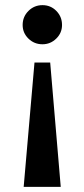

<svg xmlns="http://www.w3.org/2000/svg" viewBox="-20 -533 328 746"><path d="M175 -290 216 193H72L114 -290ZM221 -436Q221 -405 198.5 -383Q176 -361 145 -361Q113 -361 90.5 -383Q68 -405 68 -436Q68 -468 90.5 -490.5Q113 -513 145 -513Q177 -513 199 -490.5Q221 -468 221 -436Z"/></svg>

Font: Lineal Medium
Style: Regular
Weight: 600
Designer: Created by Frank Adebiaye with contributions from Anton Moglia & Ariel Martín Pérez
Created by Frank ADEBIAYE with FontF
Foundry: Velvetyne Type Foundry
Version: Version 2.000